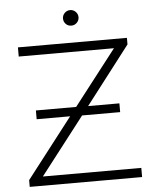

<svg xmlns="http://www.w3.org/2000/svg" viewBox="-58 -912 772 960"><g transform="rotate(-5 328.0 -431.5)"><path d="M616 -46V0H52V-34L284 -334H116V-378H318L532 -654H54V-700H601V-667L378 -377H535V-333H344L122 -46ZM291 -824Q291 -840 302.5 -851.5Q314 -863 330 -863Q346 -863 357.5 -851.5Q369 -840 369 -824Q369 -808 357.5 -796.5Q346 -785 330 -785Q313 -785 302 -796.5Q291 -808 291 -824Z"/></g></svg>

Font: Montserrat Alternates Light
Style: Regular
Weight: 300
Designer: Julieta Ulanovsky
Foundry: Julieta Ulanovsky
Version: Version 7.200